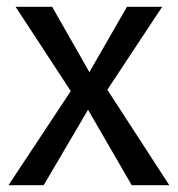

<svg xmlns="http://www.w3.org/2000/svg" viewBox="-20 -547 525 567"><path d="M480 0H369L240 -223L109 0H5L189 -278L26 -527H134L244 -334L355 -527H459L297 -282Z"/></svg>

Font: FiraGO
Style: Regular
Weight: 400
Designer: bBox Type
Foundry: bBox Type GmbH
Version: Version 1.001;April 20, 2020;FontCreator 12.0.0.2555 64-bit